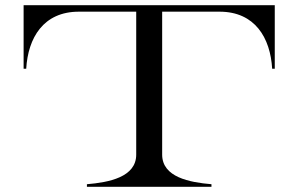

<svg xmlns="http://www.w3.org/2000/svg" viewBox="-20 -720 1150 740"><path d="M1039 -700H71V-455H81C88 -574 147 -675 284 -675H505V-124C505 -37 399 -17 315 -10V0H795V-10C711 -17 605 -37 605 -124V-675H826C963 -675 1022 -574 1029 -455H1039Z"/></svg>

Font: Sprat Extended
Style: Regular
Weight: 400
Width: 9
Designer: Ethan Nakache
Foundry: Collletttivo
Version: Version 2.000;Glyphs 3.2 (3217)